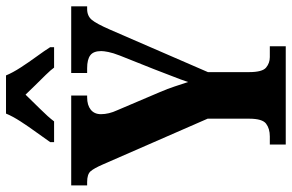

<svg xmlns="http://www.w3.org/2000/svg" viewBox="-186 -785 971 639"><g transform="rotate(-90 299.5 -465.5)"><path d="M138 0V-53H165Q191 -53 207.5 -65.5Q224 -78 224 -122V-260L72 -608Q59 -638 49 -649.5Q39 -661 13 -661H2V-714H301V-661H295Q269 -661 254 -649Q239 -637 239 -615Q239 -589 252 -561L312 -420Q324 -392 331 -370.5Q338 -349 346 -325Q354 -349 365.5 -378Q377 -407 389 -439L434 -552Q443 -575 446 -590.5Q449 -606 449 -614Q449 -640 435 -650.5Q421 -661 392 -661H376V-714H598V-661H589Q566 -661 553 -645.5Q540 -630 520 -584L379 -259V-122Q379 -78 394 -65.5Q409 -53 429 -53H465V0ZM146 -784Q159 -803 178 -829Q197 -855 214.5 -882Q232 -909 241 -931H368Q377 -909 394.5 -882Q412 -855 431 -829Q450 -803 462 -784V-771H394Q387 -781 370 -798.5Q353 -816 334.5 -834.5Q316 -853 304 -866Q284 -845 257 -818Q230 -791 215 -771H146Z"/></g></svg>

Font: Noto Serif Ethiopic ExtraCondensed ExtraBold
Style: Regular
Weight: 800
Width: 2
Designer: Monotype Design Team
Foundry: Monotype Imaging Inc.
Version: Version 2.102; ttfautohint (v1.8.4.7-5d5b)